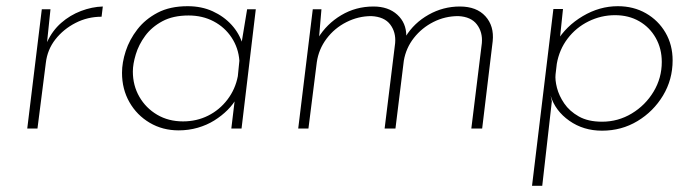

<svg xmlns="http://www.w3.org/2000/svg" viewBox="-20 -415 2243 620"><path d="M143 -385 132 -279Q149 -316 177.5 -341Q206 -366 241.5 -379.5Q277 -393 312 -394L308 -361Q263 -361 224 -341Q185 -321 159 -288Q133 -255 128 -212L101 0H68L115 -385Z M557 6Q505 6 463.5 -18.5Q422 -43 398 -85Q374 -127 374 -180Q374 -213 386 -250Q398 -287 423.5 -320Q449 -353 489 -374Q529 -395 586 -395Q631 -395 667 -378.5Q703 -362 728 -334.5Q753 -307 764 -271L757 -258L778 -385H806L760 0H727L741 -117L745 -100Q734 -79 715 -60Q696 -41 672 -26Q648 -11 618.5 -2.5Q589 6 557 6ZM571 -23Q615 -23 652 -41.5Q689 -60 714.5 -93.5Q740 -127 748 -169L753 -219Q750 -260 728 -293.5Q706 -327 670 -346Q634 -365 589 -365Q539 -365 504.5 -346.5Q470 -328 449 -299.5Q428 -271 418.5 -239.5Q409 -208 409 -184Q409 -139 430 -102.5Q451 -66 487.5 -44.5Q524 -23 571 -23Z M1018 -385 1009 -279 1007 -292Q1035 -338 1082 -366Q1129 -394 1186 -394Q1234 -394 1263 -367.5Q1292 -341 1292 -299L1290 -297Q1317 -341 1364 -367.5Q1411 -394 1465 -394Q1519 -394 1547.5 -362.5Q1576 -331 1571 -282L1537 0H1502L1536 -276Q1539 -311 1520 -336Q1501 -361 1460 -363Q1417 -363 1379.5 -344Q1342 -325 1316.5 -292.5Q1291 -260 1284 -219L1257 0H1222L1256 -276Q1259 -311 1240 -336Q1221 -361 1179 -363Q1137 -363 1098.5 -343.5Q1060 -324 1034.5 -290Q1009 -256 1003 -214L976 0H943L990 -385Z M1924 7Q1864 7 1818.5 -25Q1773 -57 1758 -106L1762 -88L1731 185H1698L1767 -386H1798L1784 -252L1778 -281Q1808 -331 1862 -363Q1916 -395 1975 -395Q2026 -395 2066 -372Q2106 -349 2129 -309.5Q2152 -270 2152 -220Q2152 -158 2121 -106.5Q2090 -55 2038.5 -24Q1987 7 1924 7ZM1924 -22Q1976 -22 2020 -48.5Q2064 -75 2090.5 -119Q2117 -163 2117 -215Q2117 -258 2097.5 -292.5Q2078 -327 2044 -346.5Q2010 -366 1966 -366Q1921 -366 1880.5 -346Q1840 -326 1813 -290.5Q1786 -255 1778 -209L1774 -175Q1772 -157 1778.5 -131.5Q1785 -106 1802 -81Q1819 -56 1849 -39Q1879 -22 1924 -22Z"/></svg>

Font: Josefin Sans Thin ExtraLight
Style: Italic
Weight: 250
Italic angle: -7°
Version: Version 2.000